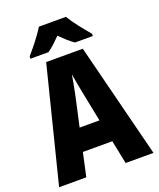

<svg xmlns="http://www.w3.org/2000/svg" viewBox="-166 -1027 932 1128"><g transform="rotate(-20 300.0 -463.5)"><path d="M5 0 185 -717H414L595 0H421L391 -147H207L175 0ZM268 -423 238 -288H362L335 -423Q330 -449 323.5 -481Q317 -513 311.5 -544Q306 -575 302 -597Q299 -575 293 -544Q287 -513 280.5 -481Q274 -449 268 -423ZM105 -781Q121 -799 142.5 -825.5Q164 -852 184 -879.5Q204 -907 216 -927H385Q405 -893 436 -853.5Q467 -814 495 -781V-767H384Q363 -781 343 -799Q323 -817 300 -840Q276 -816 257 -798.5Q238 -781 218 -767H105Z"/></g></svg>

Font: Noto Sans Mono Black
Style: Regular
Weight: 900
Designer: Monotype Design Team
Foundry: Monotype Imaging Inc.
Version: Version 2.014